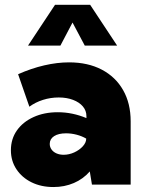

<svg xmlns="http://www.w3.org/2000/svg" viewBox="-20 -752 591 782"><path d="M512.2 0H354.5L345.7 -53.7Q318.8 -22.9 280.8 -6.6Q242.7 9.8 197.8 9.8Q147.5 9.8 108.4 -9.5Q69.3 -28.8 46.9 -62.7Q24.4 -96.7 24.4 -140.1Q24.4 -186 48.8 -220.7Q73.2 -255.4 116.5 -275.1Q159.7 -294.9 215.3 -294.9Q245.6 -294.9 274.9 -288.8Q304.2 -282.7 332 -271V-278.8Q332 -301.3 317.6 -318.4Q303.2 -335.4 277.6 -345.2Q252 -355 219.2 -355Q186 -355 155 -345.2Q124 -335.4 99.6 -317.4L53.7 -449.7Q107.4 -473.6 160.2 -485.8Q212.9 -498 261.2 -498Q337.9 -498 394.3 -468.5Q450.7 -439 481.4 -385Q512.2 -331.1 512.2 -257.8ZM239.3 -121.6Q261.2 -121.6 282.5 -131.3Q303.7 -141.1 317.4 -156.2Q331.1 -171.4 331.1 -187V-187.5Q313.5 -197.8 292 -203.4Q270.5 -209 249 -209Q218.3 -209 200.4 -197.5Q182.6 -186 182.6 -166Q182.6 -153.3 189.9 -143.1Q197.3 -132.8 210.2 -127.2Q223.1 -121.6 239.3 -121.6ZM457 -566.4H325.2L275.4 -660.2L226.1 -566.4H94.2L204.1 -732.4H347.2Z"/></svg>

Font: Kumbh Sans Black
Style: Regular
Weight: 900
Version: Version 1.005